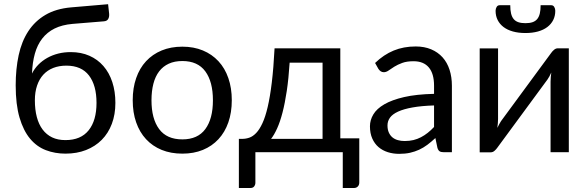

<svg xmlns="http://www.w3.org/2000/svg" viewBox="-20 -742 2864 936"><path d="M299 -59Q374 -59 412.2 -106.8Q450.5 -154.5 450.5 -240.5Q450.5 -326 413.8 -374Q377 -422 303.5 -422Q268 -422 239.5 -410.8Q211 -399.5 191.2 -378Q171.5 -356.5 160.8 -325Q150 -293.5 150 -253Q150 -207.5 159.5 -171.5Q169 -135.5 187.8 -110.5Q206.5 -85.5 234.2 -72.2Q262 -59 299 -59ZM333.5 -625.5Q282.5 -621 246.2 -603Q210 -585 186 -554.2Q162 -523.5 150 -480.5Q138 -437.5 136 -383.5Q148 -407.5 167 -426.8Q186 -446 210.5 -459.8Q235 -473.5 263.8 -480.8Q292.5 -488 325 -488Q375.5 -488 415.8 -470.2Q456 -452.5 484.2 -420Q512.5 -387.5 527.5 -341.8Q542.5 -296 542.5 -240.5Q542.5 -184 525.2 -138.2Q508 -92.5 476 -60.2Q444 -28 399.2 -10.5Q354.5 7 299 7Q248 7 203.5 -10Q159 -27 126.5 -66Q94 -105 75.2 -168.8Q56.5 -232.5 56.5 -326Q56.5 -406 71 -473Q85.5 -540 117.8 -589.5Q150 -639 201.2 -669.2Q252.5 -699.5 326 -706L507 -721.5L512 -675.5Q513.5 -660 507.5 -649.5Q501.5 -639 486 -638Z M869 -514.5Q924.5 -514.5 969 -496Q1013.5 -477.5 1045 -443.5Q1076.5 -409.5 1093.2 -361.2Q1110 -313 1110 -253.5Q1110 -193.5 1093.2 -145.5Q1076.5 -97.5 1045 -63.5Q1013.5 -29.5 969 -11.2Q924.5 7 869 7Q813 7 768.2 -11.2Q723.5 -29.5 692 -63.5Q660.5 -97.5 643.8 -145.5Q627 -193.5 627 -253.5Q627 -313 643.8 -361.2Q660.5 -409.5 692 -443.5Q723.5 -477.5 768.2 -496Q813 -514.5 869 -514.5ZM869 -62.5Q944 -62.5 981 -112.8Q1018 -163 1018 -253Q1018 -343.5 981 -394Q944 -444.5 869 -444.5Q831 -444.5 802.8 -431.5Q774.5 -418.5 755.8 -394Q737 -369.5 727.8 -333.8Q718.5 -298 718.5 -253Q718.5 -163 755.8 -112.8Q793 -62.5 869 -62.5Z M1552.5 -65V-436.5H1392Q1387 -358.5 1378 -298.5Q1369 -238.5 1357.2 -193.2Q1345.5 -148 1331.2 -116.5Q1317 -85 1301.5 -65ZM1731.5 -67.5V147Q1731.5 160 1724.2 167.2Q1717 174.5 1705.5 174.5H1651V0H1225V149Q1225 158.5 1219.2 166.5Q1213.5 174.5 1200.5 174.5H1144.5V-65H1161Q1178.5 -65 1195.8 -71Q1213 -77 1229 -93.8Q1245 -110.5 1259.2 -141Q1273.5 -171.5 1285 -220.5Q1296.5 -269.5 1305 -339.8Q1313.5 -410 1318.5 -506.5H1639V-67.5Z M2096 -228Q2034.5 -226 1991.2 -218.2Q1948 -210.5 1920.8 -198Q1893.5 -185.5 1881.2 -168.5Q1869 -151.5 1869 -130.5Q1869 -110.5 1875.5 -96Q1882 -81.5 1893.2 -72.2Q1904.5 -63 1919.8 -58.8Q1935 -54.5 1952.5 -54.5Q1976 -54.5 1995.5 -59.2Q2015 -64 2032.2 -73Q2049.5 -82 2065.2 -94.5Q2081 -107 2096 -123ZM1808.5 -435Q1850.5 -475.5 1899 -495.5Q1947.5 -515.5 2006.5 -515.5Q2049 -515.5 2082 -501.5Q2115 -487.5 2137.5 -462.5Q2160 -437.5 2171.5 -402Q2183 -366.5 2183 -324V0H2143.5Q2130.5 0 2123.5 -4.2Q2116.5 -8.5 2112.5 -21L2102.5 -69Q2082.5 -50.5 2063.5 -36.2Q2044.5 -22 2023.5 -12.2Q2002.5 -2.5 1978.8 2.8Q1955 8 1926 8Q1896.5 8 1870.5 -0.2Q1844.5 -8.5 1825.2 -25Q1806 -41.5 1794.8 -66.8Q1783.5 -92 1783.5 -126.5Q1783.5 -156.5 1800 -184.2Q1816.5 -212 1853.5 -233.5Q1890.5 -255 1950 -268.8Q2009.5 -282.5 2096 -284.5V-324Q2096 -383 2070.5 -413.2Q2045 -443.5 1996 -443.5Q1963 -443.5 1940.8 -435.2Q1918.5 -427 1902.2 -416.8Q1886 -406.5 1874.2 -398.2Q1862.5 -390 1851 -390Q1842 -390 1835.5 -394.8Q1829 -399.5 1824.5 -406.5Z M2753 -506.5V0H2664V-344Q2664 -354 2665 -365.5Q2666 -377 2667.5 -388.5Q2663 -378.5 2658.5 -370Q2654 -361.5 2649 -354.5L2404.5 -22Q2399 -14 2390.8 -6.8Q2382.5 0.5 2372.5 0.5H2318.5V-506H2408V-162Q2408 -152.5 2407 -141.2Q2406 -130 2404.5 -118.5Q2409 -128 2413.5 -136.2Q2418 -144.5 2422.5 -151.5L2667 -484Q2672.5 -492 2681 -499.2Q2689.5 -506.5 2699.5 -506.5ZM2541.5 -629Q2562 -629 2576 -633.8Q2590 -638.5 2598.8 -649Q2607.5 -659.5 2611.5 -676Q2615.5 -692.5 2615.5 -716.5H2667.5Q2677 -716.5 2682 -708Q2687 -699.5 2687 -689.5Q2687 -664.5 2677 -644.5Q2667 -624.5 2648.2 -610.2Q2629.5 -596 2602.5 -588.5Q2575.5 -581 2541.5 -581Q2507.5 -581 2480.5 -588.5Q2453.5 -596 2434.8 -610.2Q2416 -624.5 2406 -644.5Q2396 -664.5 2396 -689.5Q2396 -699.5 2401 -708Q2406 -716.5 2415.5 -716.5H2467.5Q2467.5 -692.5 2471.5 -676Q2475.5 -659.5 2484.2 -649Q2493 -638.5 2507 -633.8Q2521 -629 2541.5 -629Z"/></svg>

Font: Lato-Regular
Style: Regular
Weight: 400
Designer: Lukasz Dziedzic with Adam Twardoch and Botio Nikoltchev
Foundry: tyPoland Lukasz Dziedzic
Version: Version 2.015; 2015-08-06; http://www.latofonts.com/